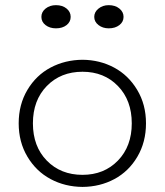

<svg xmlns="http://www.w3.org/2000/svg" viewBox="-20 -717 645 752"><path d="M199.2 -606Q174.8 -606 158.4 -618.7Q142.1 -631.3 142.1 -650.9Q142.1 -670.4 158.7 -683.6Q175.3 -696.8 199.2 -696.8Q224.6 -696.8 240.7 -683.6Q256.8 -670.4 256.8 -650.9Q256.8 -631.3 240.7 -618.7Q224.6 -606 199.2 -606ZM405.8 -606Q382.3 -606 365.7 -618.9Q349.1 -631.8 349.1 -650.9Q349.1 -669.9 365.7 -683.3Q382.3 -696.8 405.8 -696.8Q431.2 -696.8 447.5 -683.6Q463.9 -670.4 463.9 -650.9Q463.9 -631.3 447.5 -618.7Q431.2 -606 405.8 -606ZM303.2 15.1Q234.9 14.6 178.2 -15.6Q121.6 -45.9 87.4 -103.3Q53.2 -160.6 53.2 -233.9Q53.2 -307.6 87.4 -365Q121.6 -422.4 178.2 -452.4Q234.9 -482.4 303.2 -482.9Q370.6 -482.4 426.8 -452.4Q482.9 -422.4 517.3 -365Q551.8 -307.6 551.8 -233.9Q551.8 -160.6 518.1 -103.3Q484.4 -45.9 428 -15.6Q371.6 14.6 303.2 15.1ZM303.2 -32.2Q387.7 -32.2 441.9 -88.1Q496.1 -144 496.1 -233.9Q496.1 -324.2 441.9 -380.1Q387.7 -436 303.2 -436Q217.8 -436 163.3 -380.1Q108.9 -324.2 108.9 -233.9Q108.9 -143.6 163.3 -87.9Q217.8 -32.2 303.2 -32.2Z"/></svg>

Font: BioRhyme Light
Style: Regular
Weight: 300
Designer: Aoife Mooney
Foundry: Aoife Mooney Type
Version: Version 1.500;PS 001.500;hotconv 1.0.88;makeotf.lib2.5.64775